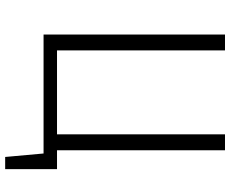

<svg xmlns="http://www.w3.org/2000/svg" viewBox="-92 -632 870 725"><g transform="rotate(90 342.5 -270.0)"><path d="M619.1 -50.8V145H573.2L560.1 0H110.8V-685.1H170.9V-50.8H487.8V-685.1H547.9V-50.8Z"/></g></svg>

Font: FiraSans-Light
Style: Regular
Weight: 300
Designer: Carrois Corporate & Edenspiekermann AG
Foundry: Carrois Corporate GbR & Edenspiekermann AG
Version: Version 3.106;PS 003.106;hotconv 1.0.70;makeotf.lib2.5.58329